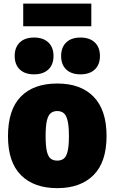

<svg xmlns="http://www.w3.org/2000/svg" viewBox="-20 -1014 624 1046"><path d="M292 11Q165 11 94.2 -59.8Q23.5 -130.5 23.5 -272Q23.5 -416 93.2 -487.5Q163 -559 292 -559Q420.5 -559 490.5 -486.5Q560.5 -414 560.5 -273.5Q560.5 -131 489.5 -60Q418.5 11 292 11ZM292 -139Q313 -139 327 -149.5Q341 -160 348.2 -188.8Q355.5 -217.5 355.5 -272Q355.5 -328 348 -357.8Q340.5 -387.5 326.5 -398.2Q312.5 -409 292 -409Q271.5 -409 257.2 -398.2Q243 -387.5 235.8 -358.2Q228.5 -329 228.5 -273.5Q228.5 -218 235.5 -189Q242.5 -160 256.5 -149.5Q270.5 -139 292 -139ZM418.5 -609Q368.5 -609 340.8 -635.5Q313 -662 313 -709Q313 -756 340.8 -782.8Q368.5 -809.5 418.5 -809.5Q468.5 -809.5 496.5 -782.8Q524.5 -756 524.5 -709Q524.5 -662 496.5 -635.5Q468.5 -609 418.5 -609ZM165.5 -609Q115.5 -609 87.8 -635.5Q60 -662 60 -709Q60 -756 87.8 -782.8Q115.5 -809.5 165.5 -809.5Q215.5 -809.5 243.5 -782.8Q271.5 -756 271.5 -709Q271.5 -662 243.5 -635.5Q215.5 -609 165.5 -609ZM106.5 -871V-994.5H477.5V-871Z"/></svg>

Font: Encode Sans Semi Condensed Black
Style: Regular
Weight: 900
Width: 4
Designer: Multiple Designers
Foundry: Impallari Type
Version: Version 3.000; ttfautohint (v1.8.3) -l 8 -r 50 -G 200 -x 14 